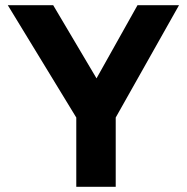

<svg xmlns="http://www.w3.org/2000/svg" viewBox="-20 -720 720 740"><path d="M426 0H274V-267L10 -700H185L352 -418L510 -700H670L426 -267Z"/></svg>

Font: Golos Text SemiBold
Style: Regular
Weight: 600
Designer: A.Korolkova, Vitaly Kuzmin
Foundry: ParaType Ltd
Version: Version 2.004